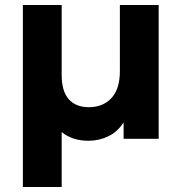

<svg xmlns="http://www.w3.org/2000/svg" viewBox="-20 -558 730 772"><path d="M618 -538V0H477V-66Q453 -28 415.5 -10Q378 8 336 8Q271 8 228 -27V194H72V-538H228V-257Q228 -191 256.5 -159Q285 -127 337 -127Q394 -127 428 -163.5Q462 -200 462 -272V-538Z"/></svg>

Font: Montserrat Alternates
Style: Bold
Weight: 700
Designer: Julieta Ulanovsky
Foundry: Julieta Ulanovsky
Version: Version 7.200